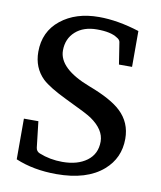

<svg xmlns="http://www.w3.org/2000/svg" viewBox="-79 -747 689 823"><g transform="rotate(10 265.0 -335.5)"><path d="M487 -188Q487 -104 425 -50Q354 12 222 12Q122 12 44 -21V-198H107L120 -85Q122 -69 137 -63Q184 -44 238 -44Q304 -44 344.5 -74Q385 -104 385 -158Q385 -210 324 -252Q304 -266 209 -311Q132 -348 101 -377Q55 -422 55 -491Q55 -579 120 -631Q185 -683 286 -683Q368 -683 462 -653V-497H405L390 -593Q388 -603 375 -610Q347 -629 287 -629Q228 -629 193 -597.5Q158 -566 158 -515Q158 -436 297 -383Q395 -346 437 -306Q487 -259 487 -188Z"/></g></svg>

Font: Apparatus SIL
Style: Regular
Weight: 400
Version: Version 1.0